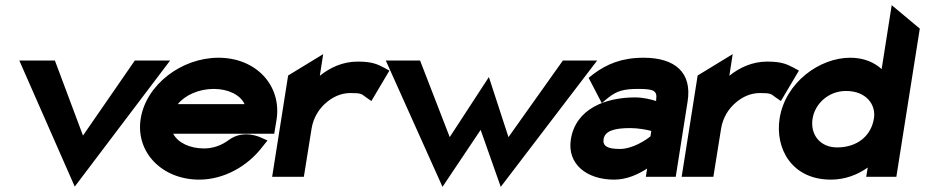

<svg xmlns="http://www.w3.org/2000/svg" viewBox="-20 -686 3589 745"><path d="M55 -451 270 38 640 -451H503L302 -160L193 -451Z M526 -226C505 -95 609 11 753 11C848 11 940 -40 998 -116L1018 -141L993 -152C993 -152 926 -186 868 -143C840 -122 807 -110 772 -110C715 -110 670 -133 652 -167H1044L1053 -221C1074 -355 973 -462 828 -462C684 -462 547 -357 526 -226ZM670 -282C697 -316 751 -341 809 -341C867 -341 913 -317 929 -282Z M1036 0H1159L1189 -187C1196 -230 1218 -264 1245 -287C1269 -308 1301 -325 1340 -325C1383 -325 1383 -321 1398 -310L1421 -294L1491 -412L1471 -423C1447 -435 1428 -447 1368 -447C1310 -447 1261 -424 1221 -392L1234 -476L1098 -393Z M1477 -451 1697 39 1845 -182 1923 39 2297 -451H2164L1953 -154L1877 -387L1725 -154L1610 -451Z M2195 -145C2180 -49 2257 11 2363 11C2413 11 2457 -10 2491 -32L2486 0H2602L2648 -292C2666 -404 2600 -462 2477 -462C2392 -462 2334 -437 2283 -399L2264 -384L2315 -286L2339 -306C2374 -334 2401 -341 2458 -341C2518 -341 2531 -333 2526 -299V-294C2507 -300 2477 -308 2444 -308C2331 -308 2214 -265 2195 -145ZM2322 -146C2327 -177 2361 -189 2425 -189C2456 -189 2488 -183 2507 -178L2504 -157C2487 -143 2435 -108 2385 -108C2336 -108 2318 -120 2322 -146Z M2625 0H2748L2778 -187C2785 -230 2807 -264 2834 -287C2858 -308 2890 -325 2929 -325C2972 -325 2972 -321 2987 -310L3010 -294L3080 -412L3060 -423C3036 -435 3017 -447 2957 -447C2899 -447 2850 -424 2810 -392L2823 -476L2687 -393Z M3005 -226C2987 -110 3052 11 3204 11C3259 11 3308 -8 3347 -36L3341 0H3458L3549 -575L3440 -666L3401 -418C3372 -444 3332 -462 3279 -462C3160 -462 3027 -366 3005 -226ZM3133 -226C3142 -282 3193 -333 3263 -333C3340 -333 3380 -281 3371 -226C3360 -159 3307 -114 3228 -114C3162 -114 3123 -164 3133 -226Z"/></svg>

Font: Charger Pro
Style: UltraObl
Weight: 900
Designer: Jasper
Foundry: Cannot Into Space Fonts
Version: Version 1.09